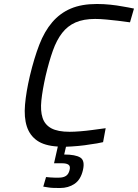

<svg xmlns="http://www.w3.org/2000/svg" viewBox="-20 -726 692 963"><path d="M396 127Q385 175 354 196Q323 217 281 217Q264 217 248.5 216.5Q233 216 222 214Q208 212 197 210L211 162Q222 163 233 164Q243 165 254 165Q265 165 276 165Q297 165 310.5 156.5Q324 148 329 127Q334 108 324 100.5Q314 93 293 93H251L270 9Q203 5 166 -21Q129 -47 114.5 -92Q100 -137 105.5 -201Q111 -265 130 -346Q151 -434 177 -501.5Q203 -569 242 -614.5Q281 -660 335 -683Q389 -706 466 -706Q500 -706 533.5 -702.5Q567 -699 593 -694Q624 -689 652 -683L632 -614Q602 -618 571 -622Q545 -625 514 -628Q483 -631 457 -631Q399 -631 359 -613.5Q319 -596 291.5 -560.5Q264 -525 245 -471.5Q226 -418 209 -346Q193 -275 187.5 -222.5Q182 -170 193.5 -135Q205 -100 237.5 -82.5Q270 -65 329 -65Q352 -65 383 -67.5Q414 -70 443 -74Q476 -78 510 -83L497 -13Q467 -6 434 -2Q406 3 373 6Q340 9 311 10L302 49Q358 49 382.5 64Q407 79 396 127Z"/></svg>

Font: Panefresco 400wt
Style: Italic
Weight: 400
Foundry: Campivisivi & Chank Co
Version: Version 1.001